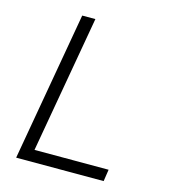

<svg xmlns="http://www.w3.org/2000/svg" viewBox="-102 -750 733 831"><g transform="rotate(15 264.5 -334.0)"><path d="M47 0 164 -668H223L115 -53H447L439 0Z"/></g></svg>

Font: Celebes Light
Style: Italic
Weight: 300
Italic angle: -10°
Designer: Anugrah Pasau
Foundry: Lafontype
Version: Version 1.000; ttfautohint (v1.8.4)